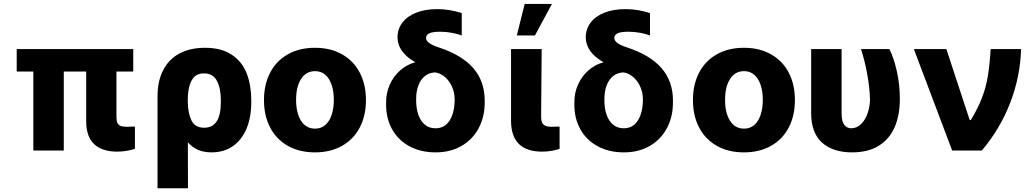

<svg xmlns="http://www.w3.org/2000/svg" viewBox="-20 -787 5407 1004"><path d="M676.8 -413.1H588.9V-175.8Q588.9 -155.3 594.2 -144Q599.6 -132.8 611.1 -128.4Q622.6 -124 643.6 -124Q661.1 -124 668 -125H685.5V-8.8Q640.1 5.9 592.8 5.9Q514.6 5.9 472.7 -33Q430.7 -71.8 430.7 -153.3V-413.1H313.5V0H154.3V-413.1H67.4V-530.3H676.8Z M1051.8 -537.1Q1138.7 -537.1 1192.9 -500.2Q1247.1 -463.4 1270.5 -402.1Q1293.9 -340.8 1293.9 -262.7V-252.9Q1293.9 -173.3 1269 -114Q1244.1 -54.7 1197.3 -22.5Q1150.4 9.8 1085.9 9.8Q1007.3 9.8 962.4 -43L962.9 197.3H803.7V-282.2Q803.7 -363.3 833.5 -420.7Q863.3 -478 918.9 -507.6Q974.6 -537.1 1051.8 -537.1ZM1047.9 -119.1Q1134.8 -119.1 1134.8 -252.9V-262.7Q1134.8 -325.2 1114.3 -364.3Q1093.8 -403.3 1045.9 -403.3Q1002 -403.3 981.9 -366Q961.9 -328.6 961.9 -265.6V-254.4Q962.9 -195.3 981.2 -157.2Q999.5 -119.1 1047.9 -119.1Z M1360.4 -263.7Q1360.4 -345.2 1392.6 -407Q1424.8 -468.8 1485.1 -502.9Q1545.4 -537.1 1627 -537.1Q1708.5 -537.1 1768.8 -502.9Q1829.1 -468.8 1861.3 -407Q1893.6 -345.2 1893.6 -263.7Q1893.6 -182.1 1861.3 -120.4Q1829.1 -58.6 1768.8 -24.4Q1708.5 9.8 1627 9.8Q1545.4 9.8 1485.1 -24.4Q1424.8 -58.6 1392.6 -120.4Q1360.4 -182.1 1360.4 -263.7ZM1725.6 -264.6Q1725.6 -309.1 1714.1 -343.3Q1702.6 -377.4 1680.7 -396.2Q1658.7 -415 1627.9 -415Q1580.6 -415 1554.4 -374Q1528.3 -333 1528.3 -264.6Q1528.3 -196.3 1554.4 -155.3Q1580.6 -114.3 1627.9 -114.3Q1658.7 -114.3 1680.7 -133.1Q1702.6 -151.9 1714.1 -186Q1725.6 -220.2 1725.6 -264.6Z M2266.6 -739.3Q2298.8 -739.3 2328.9 -734.4Q2358.9 -729.5 2394.5 -718.8V-601.6Q2373 -609.9 2342.5 -615.5Q2312 -621.1 2281.2 -621.1Q2243.2 -621.1 2225.6 -613Q2208 -605 2208 -587.9Q2208 -574.7 2223.4 -562.7Q2238.8 -550.8 2274.4 -539.1Q2396 -499 2455.3 -430.2Q2514.6 -361.3 2514.6 -261.7V-252Q2514.6 -175.3 2482.7 -116Q2450.7 -56.6 2392.6 -23.4Q2334.5 9.8 2257.8 9.8Q2180.2 9.8 2121.3 -22Q2062.5 -53.7 2030.5 -110.8Q1998.5 -168 1999 -242.2V-251Q1998.5 -300.3 2018.1 -344.2Q2037.6 -388.2 2072.5 -418.9Q2107.4 -449.7 2150.4 -460.9L2149.4 -462.9Q2060.1 -514.2 2058.6 -590.8Q2058.6 -635.3 2084.2 -668.9Q2109.9 -702.6 2156.7 -720.9Q2203.6 -739.3 2266.6 -739.3ZM2257.8 -116.2Q2304.7 -116.2 2330.6 -156Q2356.4 -195.8 2357.4 -262.7V-270.5Q2356.9 -303.2 2344 -332.8Q2331.1 -362.3 2308.6 -382.6Q2286.1 -402.8 2257.8 -408.2Q2226.6 -408.2 2203.4 -390.4Q2180.2 -372.6 2168.2 -341.3Q2156.2 -310.1 2156.2 -270.5V-262.7Q2156.2 -196.3 2182.9 -156.2Q2209.5 -116.2 2257.8 -116.2Z M2812.5 -530.3 2809.6 -175.8Q2810.1 -146 2822.5 -135Q2835 -124 2864.3 -124Q2883.8 -124 2890.6 -125H2906.2V-8.8Q2862.3 5.9 2814.5 5.9Q2653.8 5.9 2652.3 -153.3V-530.3ZM2723.6 -766.6H2866.2L2777.3 -601.6H2682.6Z M3251 -739.3Q3283.2 -739.3 3313.2 -734.4Q3343.3 -729.5 3378.9 -718.8V-601.6Q3357.4 -609.9 3326.9 -615.5Q3296.4 -621.1 3265.6 -621.1Q3227.5 -621.1 3210 -613Q3192.4 -605 3192.4 -587.9Q3192.4 -574.7 3207.8 -562.7Q3223.1 -550.8 3258.8 -539.1Q3380.4 -499 3439.7 -430.2Q3499 -361.3 3499 -261.7V-252Q3499 -175.3 3467 -116Q3435.1 -56.6 3377 -23.4Q3318.8 9.8 3242.2 9.8Q3164.6 9.8 3105.7 -22Q3046.9 -53.7 3014.9 -110.8Q2982.9 -168 2983.4 -242.2V-251Q2982.9 -300.3 3002.4 -344.2Q3022 -388.2 3056.9 -418.9Q3091.8 -449.7 3134.8 -460.9L3133.8 -462.9Q3044.4 -514.2 3043 -590.8Q3043 -635.3 3068.6 -668.9Q3094.2 -702.6 3141.1 -720.9Q3188 -739.3 3251 -739.3ZM3242.2 -116.2Q3289.1 -116.2 3314.9 -156Q3340.8 -195.8 3341.8 -262.7V-270.5Q3341.3 -303.2 3328.4 -332.8Q3315.4 -362.3 3293 -382.6Q3270.5 -402.8 3242.2 -408.2Q3210.9 -408.2 3187.7 -390.4Q3164.6 -372.6 3152.6 -341.3Q3140.6 -310.1 3140.6 -270.5V-262.7Q3140.6 -196.3 3167.2 -156.2Q3193.8 -116.2 3242.2 -116.2Z M3603.5 -263.7Q3603.5 -345.2 3635.7 -407Q3668 -468.8 3728.3 -502.9Q3788.6 -537.1 3870.1 -537.1Q3951.7 -537.1 4012 -502.9Q4072.3 -468.8 4104.5 -407Q4136.7 -345.2 4136.7 -263.7Q4136.7 -182.1 4104.5 -120.4Q4072.3 -58.6 4012 -24.4Q3951.7 9.8 3870.1 9.8Q3788.6 9.8 3728.3 -24.4Q3668 -58.6 3635.7 -120.4Q3603.5 -182.1 3603.5 -263.7ZM3968.8 -264.6Q3968.8 -309.1 3957.3 -343.3Q3945.8 -377.4 3923.8 -396.2Q3901.9 -415 3871.1 -415Q3823.7 -415 3797.6 -374Q3771.5 -333 3771.5 -264.6Q3771.5 -196.3 3797.6 -155.3Q3823.7 -114.3 3871.1 -114.3Q3901.9 -114.3 3923.8 -133.1Q3945.8 -151.9 3957.3 -186Q3968.8 -220.2 3968.8 -264.6Z M4380.9 -530.3V-194.3Q4380.9 -152.8 4394.8 -134.5Q4408.7 -116.2 4430.7 -116.2Q4460.4 -116.2 4482.9 -138.4Q4505.4 -160.6 4517.3 -196Q4529.3 -231.4 4529.3 -269.5Q4527.3 -332.5 4514.6 -400.9Q4502 -469.2 4482.4 -530.3H4630.9Q4654.3 -484.4 4669.9 -413.6Q4685.5 -342.8 4685.5 -269.5Q4685.5 -186.5 4659.2 -124Q4632.8 -61.5 4576.9 -25.9Q4521 9.8 4435.5 9.8Q4335.4 9.8 4278.6 -41.3Q4221.7 -92.3 4221.7 -195.3V-530.3Z M4758.8 -530.3H4928.7L5050.8 -159.2H5056.6Q5093.8 -220.7 5114.7 -275.1Q5135.7 -329.6 5145.5 -388.4Q5155.3 -447.3 5160.2 -530.3H5319.3Q5315.4 -387.2 5262.9 -250.5Q5210.4 -113.8 5114.3 0H4959Z"/></svg>

Font: Pretendard ExtraBold
Style: Regular
Weight: 800
Designer: Base glyphs from Inter by Rasmus Andersson; Hangeul glyphs from Noto Sans CJK(Source Han Sans) by Jang Soo-young and Kan
Foundry: Kil Hyung-jin
Version: Version 1.309